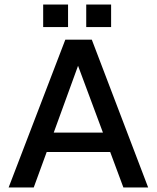

<svg xmlns="http://www.w3.org/2000/svg" viewBox="-20 -825 690 845"><path d="M359.5 -805H469V-706H359.5ZM170 -805H279.5V-706H170ZM632 0H523L465 -156H185.5L128.5 0H18L267.5 -650.5H384ZM323.5 -535.5 216.5 -241.5H433Z"/></svg>

Font: Overused Grotesk Medium
Style: Regular
Weight: 525
Version: Version 0.004